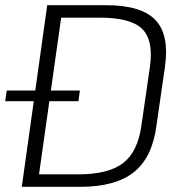

<svg xmlns="http://www.w3.org/2000/svg" viewBox="-31 -720 697 740"><path d="M151 -700H377Q513 -700 567.5 -643.5Q622 -587 605 -464L572 -236Q556 -113 485 -56.5Q414 0 279 0H53ZM106 -48H270Q387 -48 443.5 -91.5Q500 -135 514 -236L547 -464Q561 -566 516.5 -609Q472 -652 354 -652H191L210 -689L114 -10ZM277 -371 271 -330H-11L-5 -371Z"/></svg>

Font: Pathway Extreme 28pt ExtraLight
Style: Italic
Weight: 250
Italic angle: -8°
Designer: Eduardo Rodriguez Tunni
Foundry: Eduardo Rodriguez Tunni
Version: Version 1.001;gftools[0.9.26]